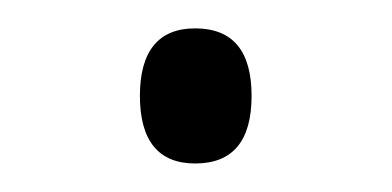

<svg xmlns="http://www.w3.org/2000/svg" viewBox="-20 -420 278 136"><path d="M79.1 -352.1C79.1 -320.3 92.3 -304.2 118.2 -304.2C145 -304.2 158.2 -320.3 158.2 -352.1C158.2 -383.8 145 -399.9 118.2 -399.9C92.3 -399.9 79.1 -383.8 79.1 -352.1Z"/></svg>

Font: Open Sans 300
Style: Regular
Weight: 300
Foundry: Ascender Corporation
Version: Version 1.100;PS 001.100;hotconv 1.0.88;makeotf.lib2.5.64775